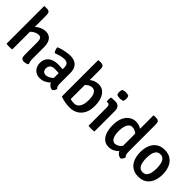

<svg xmlns="http://www.w3.org/2000/svg" viewBox="133 -1684 2643 2643"><g transform="rotate(45 1455.0 -362.0)"><path d="M186 0Q174.5 2 159.8 3Q145 4 129.5 4Q115 4 101 3Q87 2 74.5 0V-729L81 -735.5H124.5Q159.5 -735.5 172.8 -718.8Q186 -702 186 -664ZM473.5 -109.5Q473.5 -83 477.5 -59Q481.5 -35 491.5 -17.5Q479.5 -7 460.5 0Q441.5 7 420.5 7Q387 7 373.5 -11.2Q360 -29.5 360 -65V-310.5Q360 -357.5 347.8 -379Q335.5 -400.5 301.5 -400.5Q278 -400.5 250.8 -389.2Q223.5 -378 198.5 -356.5Q173.5 -335 157.5 -305V-411.5Q191 -449.5 238.5 -476.2Q286 -503 340 -503Q386.5 -503 416 -481Q445.5 -459 459.5 -421.5Q473.5 -384 473.5 -336.5Z M585 -134.5Q585 -192.5 610.8 -229.5Q636.5 -266.5 680.2 -284.2Q724 -302 777.5 -302Q804.5 -302 839.5 -299.8Q874.5 -297.5 904.5 -291V-215.5Q879 -221.5 846 -223.2Q813 -225 786 -225Q743 -225 720 -202.8Q697 -180.5 697 -142.5Q697 -114 713.5 -94.5Q730 -75 760.5 -75Q795.5 -75 834.2 -99.5Q873 -124 899.5 -171L916.5 -88.5Q898.5 -67 872.2 -43.2Q846 -19.5 811.5 -3.2Q777 13 733 13Q683 13 650 -9Q617 -31 601 -65Q585 -99 585 -134.5ZM1009 -51.5Q1005.5 -36 993.8 -18.5Q982 -1 969 7.5Q935 2.5 913.5 -15Q892 -32.5 881.5 -57.2Q871 -82 868.5 -108V-331.5Q868.5 -375 848.2 -394.8Q828 -414.5 790 -414.5Q753.5 -414.5 714 -403.5Q674.5 -392.5 634.5 -378Q621.5 -391.5 613 -415Q604.5 -438.5 603.5 -460.5Q632.5 -473 669 -483.2Q705.5 -493.5 743.8 -499.5Q782 -505.5 815.5 -505.5Q863.5 -505.5 900.8 -488Q938 -470.5 959.5 -433.2Q981 -396 981 -337.5V-132.5Q981 -106 987 -85.5Q993 -65 1009 -51.5Z M1238 -25H1126.5V-729L1133 -735.5H1175.5Q1210.5 -735.5 1224.2 -718.8Q1238 -702 1238 -664ZM1540.5 -254Q1541 -168 1510.5 -109.5Q1480 -51 1427.8 -21.5Q1375.5 8 1311 8Q1262 8 1214.8 -0.8Q1167.5 -9.5 1126.5 -25L1182 -111.5Q1212 -93.5 1243.5 -84.5Q1275 -75.5 1312.5 -75.5Q1346 -75.5 1371.2 -95.5Q1396.5 -115.5 1410.5 -155Q1424.5 -194.5 1424.5 -252Q1424.5 -335.5 1400.2 -372.5Q1376 -409.5 1338.5 -409.5Q1304.5 -410 1271 -387.8Q1237.5 -365.5 1217.5 -328.5L1200.5 -419.5Q1217 -439 1241 -458.5Q1265 -478 1296.5 -490.8Q1328 -503.5 1366.5 -503.5Q1424.5 -503.5 1463 -471.5Q1501.5 -439.5 1521 -383Q1540.5 -326.5 1540.5 -254Z M1784.5 0Q1773 2 1758.2 3Q1743.5 4 1728 4Q1713 4 1698 3Q1683 2 1671 0V-359.5Q1671 -385.5 1661.2 -399Q1651.5 -412.5 1627 -412.5H1614.5Q1610 -432.5 1610 -452.5Q1610 -462 1611 -472.5Q1612 -483 1614.5 -493.5Q1634.5 -496 1652.8 -497Q1671 -498 1683.5 -498H1698Q1738.5 -498 1761.5 -472.8Q1784.5 -447.5 1784.5 -403.5ZM1640.5 -629.5Q1640.5 -641 1643 -654Q1645.5 -667 1650 -677Q1660 -682.5 1676.8 -686.2Q1693.5 -690 1709 -690Q1724.5 -690 1742 -686.2Q1759.5 -682.5 1768 -677Q1772.5 -667 1775 -653.8Q1777.5 -640.5 1777.5 -629.5Q1777.5 -618.5 1775 -605.2Q1772.5 -592 1768 -582.5Q1760 -577 1742.2 -573.2Q1724.5 -569.5 1709 -569.5Q1693.5 -569.5 1676.2 -573Q1659 -576.5 1650 -582.5Q1645.5 -592 1643 -605.2Q1640.5 -618.5 1640.5 -629.5Z M2313 -141.5Q2313 -113.5 2319.2 -89.2Q2325.5 -65 2341 -51.5Q2337.5 -36 2325.5 -18.5Q2313.5 -1 2300.5 7.5Q2248 -0.5 2225 -38.8Q2202 -77 2202 -128V-729L2208.5 -735.5H2252Q2287 -735.5 2300 -718.8Q2313 -702 2313 -664ZM1899.5 -241.5Q1899.5 -330 1927.2 -388.2Q1955 -446.5 1999.2 -475Q2043.5 -503.5 2092.5 -503.5Q2141 -503.5 2181 -483.5Q2221 -463.5 2256 -439.5L2242 -351.5Q2213 -374 2178.8 -394.2Q2144.5 -414.5 2109.5 -414.5Q2082.5 -414.5 2061.2 -395.2Q2040 -376 2027.8 -337.5Q2015.5 -299 2015.5 -240.5Q2015.5 -184 2027 -148.8Q2038.5 -113.5 2058 -97Q2077.5 -80.5 2099.5 -80.5Q2123 -80.5 2149.2 -93.5Q2175.5 -106.5 2198.5 -134.8Q2221.5 -163 2234 -209L2258.5 -130Q2250 -95 2223.8 -62.2Q2197.5 -29.5 2159 -8.2Q2120.5 13 2072.5 13Q2015 13 1976.5 -19.2Q1938 -51.5 1918.8 -109Q1899.5 -166.5 1899.5 -241.5Z M2868 -247.5Q2868 -170.5 2843 -111.5Q2818 -52.5 2769.5 -19.8Q2721 13 2649 13Q2577 13 2528 -20.2Q2479 -53.5 2454.8 -112.2Q2430.5 -171 2430.5 -247.5Q2430.5 -324.5 2455.2 -383.2Q2480 -442 2528.8 -475Q2577.5 -508 2649 -508Q2721.5 -508 2770.2 -474.8Q2819 -441.5 2843.5 -383Q2868 -324.5 2868 -247.5ZM2547.5 -247.5Q2547.5 -202 2556.2 -162.2Q2565 -122.5 2587 -97.8Q2609 -73 2649.5 -73Q2690 -73 2711.8 -97.8Q2733.5 -122.5 2742 -162.2Q2750.5 -202 2750.5 -247.5Q2750.5 -293 2742 -332.8Q2733.5 -372.5 2711.8 -397.2Q2690 -422 2649.5 -422Q2609 -422 2587 -397.2Q2565 -372.5 2556.2 -332.8Q2547.5 -293 2547.5 -247.5Z"/></g></svg>

Font: Signika Light Medium
Style: Regular
Weight: 500
Version: Version 2.003;gftools[0.9.32]